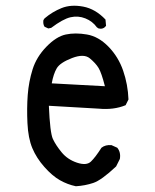

<svg xmlns="http://www.w3.org/2000/svg" viewBox="-20 -654 540 668"><path d="M244 -6Q215 -12 188.5 -27Q162 -42 134.5 -73Q107 -104 92.5 -138.5Q78 -173 75.5 -225.5Q73 -278 76.5 -324Q80 -370 93.5 -413Q107 -456 141.5 -491.5Q176 -527 209 -534Q242 -541 282.5 -534Q323 -527 357.5 -491.5Q392 -456 408.5 -408Q425 -360 427 -308L417 -288Q376 -271 323 -276L150 -286Q154 -192 164 -170.5Q174 -149 194.5 -124Q215 -99 248 -88Q281 -77 296.5 -92Q312 -107 333 -140Q347 -151 368 -149L388 -140Q401 -124 397 -101L384 -75Q333 -27 304.5 -17.5Q276 -8 244 -6ZM345 -354Q333 -401 323 -417.5Q313 -434 292.5 -451Q272 -468 230.5 -452Q189 -436 177.5 -416.5Q166 -397 160 -364ZM148 -555 135 -561Q129 -570 131 -584L135 -590Q162 -613 194.5 -626Q227 -639 269.5 -631Q312 -623 347 -586L349 -564Q339 -551 323 -555L317 -559Q302 -580 277 -590Q252 -600 225.5 -594Q199 -588 158 -557Z"/></svg>

Font: Kosefont JP
Style: Regular
Weight: 400
Designer: Nozomi Seto 瀬戸のぞみ
Version: Version 3.00;June 19, 2020